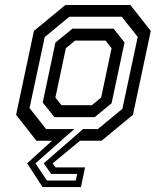

<svg xmlns="http://www.w3.org/2000/svg" viewBox="-20 -560 625 764"><path d="M499 -540 580 -437 509 -103 384 0H298.5L189.5 90L201 106H318.5L302 184.5H149.5L88 90L187 0H125L44 -103L115 -437L240 -540ZM163.5 -46.5H275.5L121 90L167 158.5H281.5L287 132H183.5L154 90L310.5 -46.5H369.5L467 -127L528 -413L464.5 -493.5H256L158 -412.5L97.5 -130ZM196.5 -94 150 -152 200.5 -390.5 268.5 -446H432L475.5 -391L424 -149L357 -94ZM224.5 -141.5H345.5L382.5 -172L424 -368L400 -398.5H279L242 -368L200.5 -172Z"/></svg>

Font: Tourney Expanded Medium
Style: Italic
Weight: 500
Width: 7
Italic angle: -12°
Designer: Tyler Finck
Foundry: Etcetera Type Co
Version: Version 1.010; ttfautohint (v1.8.3)